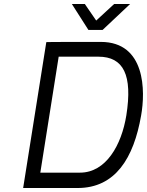

<svg xmlns="http://www.w3.org/2000/svg" viewBox="-20 -942 736 962"><path d="M340 -922 423 -792H494L632 -922H552L462 -839L405 -922ZM182 -77 274 -658H473C599 -658 645 -566 613 -364C589 -215 511 -77 381 -77ZM96 0H369C558 0 650 -150 687 -363C709 -485 710 -732 485 -732C425 -732 212 -732 212 -731Z"/></svg>

Font: Exo
Style: Regular Italic
Weight: 400
Designer: Natanael Gama
Version: Version 1.00